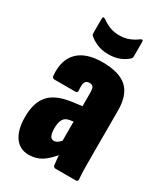

<svg xmlns="http://www.w3.org/2000/svg" viewBox="-172 -751 724 834"><g transform="rotate(30 190.0 -334.0)"><path d="M244 0Q233 0 231 -11Q229 -26 227 -50.5Q225 -75 225 -94L209 -113V-358Q209 -381 204 -389Q199 -397 185 -397Q169 -397 163.5 -385Q158 -373 161 -346Q163 -333 149 -333H46Q34 -333 33 -347Q27 -423 67.5 -463Q108 -503 190 -503Q274 -503 313 -467.5Q352 -432 352 -354V-130Q352 -84 352.5 -58Q353 -32 355 -14Q357 0 345 0ZM111 6Q66 6 41 -29.5Q16 -65 16 -129Q16 -200 48.5 -238Q81 -276 157 -287L218 -295L217 -218L192 -214Q170 -211 160.5 -195.5Q151 -180 151 -151Q151 -126 157 -113.5Q163 -101 176 -101Q188 -101 200.5 -112Q213 -123 228 -147L240 -75Q205 -30 176.5 -12Q148 6 111 6ZM193 -545Q160 -545 135 -556Q110 -567 95 -581Q91 -585 91 -594V-664Q91 -672 94.5 -673.5Q98 -675 104 -671Q123 -657 144.5 -648.5Q166 -640 193 -640Q219 -640 241 -648.5Q263 -657 281 -671Q287 -675 290.5 -673.5Q294 -672 294 -664V-594Q294 -585 290 -581Q275 -566 250.5 -555.5Q226 -545 193 -545Z"/></g></svg>

Font: Sofia Sans Extra Condensed Black
Style: Regular
Weight: 900
Designer: Botio Nikoltchev, Ani Petrova
Foundry: lettersoup
Version: Version 4.101